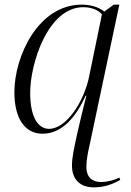

<svg xmlns="http://www.w3.org/2000/svg" viewBox="-20 -566 564 827"><path d="M384 241C429 241 464 228 498 209L494 199C471 210 443 218 415 218C375 218 352 195 352 153C352 123 359 88 368 49L494 -546H470L429 -516C404 -537 367 -546 332 -546C145 -546 42 -324 42 -169C42 -53 89 10 163 10C250 10 309 -66 349 -154H352C337 -97 325 -43 312 12C298 77 290 114 290 147C290 207 325 241 384 241ZM191 -11C145 -11 110 -60 110 -166C110 -294 187 -535 339 -535C376 -535 406 -521 419 -504L364 -237C342 -128 266 -11 191 -11Z"/></svg>

Font: Noto Serif Display Light
Style: Italic
Weight: 300
Italic angle: -12°
Designer: Monotype Design Team
Foundry: Monotype Imaging Inc.
Version: Version 2.009